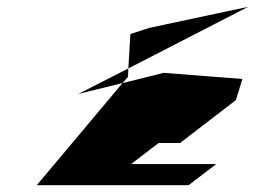

<svg xmlns="http://www.w3.org/2000/svg" viewBox="-20 -732 749 564"><path d="M88 -188H534L615 -250H365L446 -312H509L673 -438L692 -500L461 -518L340 -488ZM210 -456 357 -531 356 -506 340 -488ZM363 -632 357 -531 709 -712 418 -650Z"/></svg>

Font: bitstorm
Style: obl
Weight: 400
Version: Version 0.2